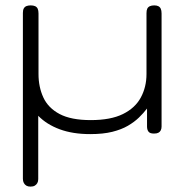

<svg xmlns="http://www.w3.org/2000/svg" viewBox="-20 -486 703 713"><path d="M93 207Q84 207 78 203.5Q72 200 68.5 193.5Q65 187 65 178V-438Q65 -449 68.5 -455Q72 -461 78.5 -463.5Q85 -466 94 -466Q104 -466 110.5 -463Q117 -460 120 -453.5Q123 -447 123 -436V-211Q123 -163 141 -124Q159 -85 201.5 -62.5Q244 -40 317 -40Q391 -40 436.5 -62.5Q482 -85 503 -124Q524 -163 524 -211V-437Q524 -448 527 -454Q530 -460 536.5 -463Q543 -466 553 -466Q562 -466 568 -463Q574 -460 577 -453.5Q580 -447 580 -436V-16Q580 -8 577 -2Q574 4 568 7Q562 10 552 10Q545 10 540 8.5Q535 7 532 3.5Q529 0 527.5 -5Q526 -10 526 -16V-83Q513 -66 496 -49.5Q479 -33 455 -19Q431 -5 397 3.5Q363 12 315 12Q250 12 201.5 -6Q153 -24 122 -56V179Q122 188 118.5 194Q115 200 109 203.5Q103 207 93 207Z"/></svg>

Font: Fredoka SemiExpanded Light
Style: Regular
Weight: 300
Width: 6
Designer: Ben Nathan
Foundry: Milena B. Brandão, Ben Nathan
Version: Version 2.001